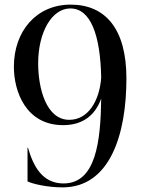

<svg xmlns="http://www.w3.org/2000/svg" viewBox="-20 -805 636 830"><path d="M250.5 5C183 5 117.5 -11 99 -21V-166.5H101C124 -86.5 163 -12 254.5 -12C395 -12 415 -194 417.5 -379L418 -440.5L417.5 -468.5C418.5 -479 419 -489.5 419 -500H436.5C436.5 -457.5 431 -415.5 417.5 -379C393.5 -312 343 -264 253 -264C91.5 -264 40 -410 40 -516.5C40 -669.5 136.5 -785 285.5 -785C435.5 -785 526.5 -680.5 526.5 -466C526.5 -224 455.5 5 250.5 5ZM145 -531C145 -421.5 180.5 -287 279.5 -287C360.5 -287 409.5 -367.5 417.5 -468.5C414 -653.5 372 -768.5 284 -768.5C205 -768.5 145 -667.5 145 -531Z"/></svg>

Font: Beautique Display Thin
Style: Bold
Weight: 500
Designer: Nhat-Quang Ngo
Version: Version 1.100;Glyphs 3.2.3 (3260)